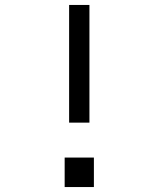

<svg xmlns="http://www.w3.org/2000/svg" viewBox="-20 -755 640 775"><path d="M259 -260V-735H341V-260ZM241 0V-119H359V0Z"/></svg>

Font: Iosevka SS04 Extended
Style: Regular
Weight: 400
Width: 7
Monospace: yes
Designer: Belleve Invis
Foundry: Belleve Invis
Version: Version 19.0.0; ttfautohint (v1.8.4)